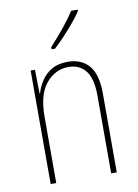

<svg xmlns="http://www.w3.org/2000/svg" viewBox="-86 -821 630 878"><g transform="rotate(-10 229.0 -382.0)"><path d="M250 -537Q314 -537 349 -496Q384 -455 384 -366V0H358V-359Q358 -441 329 -477Q300 -513 250 -513Q188 -513 145.5 -462Q103 -411 103 -308V0H77V-527H97L99 -416H101Q109 -445 127 -473Q145 -501 175 -519Q205 -537 250 -537ZM337 -757Q321 -733 298 -705.5Q275 -678 250.5 -652Q226 -626 204 -606H188V-616Q222 -653 252.5 -690Q283 -727 307 -764H337Z"/></g></svg>

Font: Noto Sans Gurmukhi UI Condensed Thin
Style: Regular
Weight: 100
Width: 3
Designer: Jelle Bosma - Monotype Design Team
Foundry: Monotype Imaging Inc.
Version: Version 2.004; ttfautohint (v1.8.4.7-5d5b)